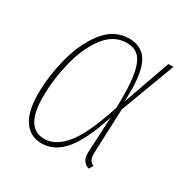

<svg xmlns="http://www.w3.org/2000/svg" viewBox="-129 -643 751 768"><g transform="rotate(30 246.5 -259.5)"><path d="M365 -347Q365 -317 364 -301L441 -519H464L370 -268L362 -68Q361 -43 367 -32Q373 -21 385 -16L374 3Q356 -3 347 -17Q338 -31 340 -62L348 -218Q309 -97 264 -43.5Q219 10 160 10Q107 10 78 -32Q49 -74 49 -155Q49 -237 71.5 -324Q94 -411 140.5 -470Q187 -529 256 -529Q311 -529 338 -488Q365 -447 365 -347ZM72 -155Q72 -11 160 -11Q213 -11 258.5 -68Q304 -125 348 -263Q349 -280 349 -310Q349 -387 339 -430Q329 -473 309 -491Q289 -509 255 -509Q195 -509 153.5 -453.5Q112 -398 92 -315.5Q72 -233 72 -155Z"/></g></svg>

Font: Fira Sans Extra Condensed Thin
Style: Italic
Weight: 250
Width: 3
Italic angle: -8°
Designer: Carrois Corporate & Edenspiekermann AG
Foundry: Carrois Corporate GbR & Edenspiekermann AG
Version: Version 4.203